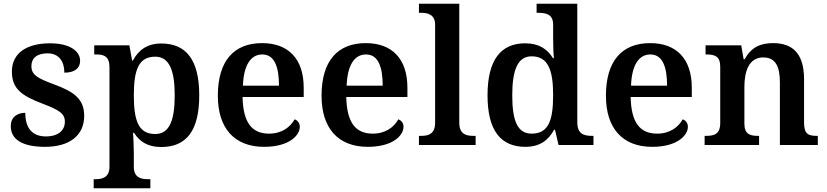

<svg xmlns="http://www.w3.org/2000/svg" viewBox="-20 -780 4447 1033"><path d="M222 10C354 10 433 -51 433 -157C433 -248 377 -287 271 -326C181 -359 149 -378 149 -424C149 -466 177 -493 236 -493C293 -493 326 -455 326 -389C382 -389 411 -413 411 -453C411 -502 360 -547 249 -547C126 -547 44 -496 44 -395C44 -302 97 -265 207 -223C298 -188 329 -170 329 -125C329 -80 295 -46 227 -46C150 -46 116 -95 116 -173C80 -173 38 -156 38 -101C38 -32 97 10 222 10Z M484 233H789V184H775C740 184 700 176 700 118V46C700 16 698 -29 696 -66H701C730 -19 774 11 847 11C981 11 1052 -74 1052 -267C1052 -460 980 -546 848 -546C770 -546 724 -509 695 -454H691L676 -536H487V-487H498C538 -487 569 -478 569 -418V117C569 176 529 184 494 184H484ZM815 -59C726 -59 700 -129 700 -267C700 -404 726 -475 815 -475C890 -475 920 -403 920 -267C920 -129 890 -59 815 -59Z M1401 10C1535 10 1593 -51 1593 -98C1593 -119 1580 -133 1565 -138C1542 -96 1496 -61 1428 -61C1335 -61 1288 -120 1285 -258H1614V-308C1614 -466 1529 -548 1390 -548C1238 -548 1152 -452 1152 -265C1152 -91 1240 10 1401 10ZM1481 -319H1287C1291 -428 1328 -487 1391 -487C1456 -487 1481 -422 1481 -319Z M1959 10C2093 10 2151 -51 2151 -98C2151 -119 2138 -133 2123 -138C2100 -96 2054 -61 1986 -61C1893 -61 1846 -120 1843 -258H2172V-308C2172 -466 2087 -548 1948 -548C1796 -548 1710 -452 1710 -265C1710 -91 1798 10 1959 10ZM2039 -319H1845C1849 -428 1886 -487 1949 -487C2014 -487 2039 -422 2039 -319Z M2234 0H2539V-49H2526C2484 -49 2451 -61 2451 -120V-760H2234V-711H2246C2280 -711 2321 -703 2321 -647V-120C2321 -61 2288 -49 2246 -49H2234Z M2807 10C2885 10 2931 -26 2961 -82H2966L2985 0H3173V-49H3165C3119 -49 3086 -61 3086 -122V-760H2867V-711H2875C2919 -711 2956 -703 2956 -647V-578C2956 -544 2957 -499 2960 -467H2955C2926 -514 2882 -547 2806 -547C2676 -547 2603 -460 2603 -267C2603 -75 2676 10 2807 10ZM2840 -61C2765 -61 2736 -129 2736 -267C2736 -403 2765 -477 2840 -477C2929 -477 2956 -403 2956 -268C2956 -128 2929 -61 2840 -61Z M3489 10C3623 10 3681 -51 3681 -98C3681 -119 3668 -133 3653 -138C3630 -96 3584 -61 3516 -61C3423 -61 3376 -120 3373 -258H3702V-308C3702 -466 3617 -548 3478 -548C3326 -548 3240 -452 3240 -265C3240 -91 3328 10 3489 10ZM3569 -319H3375C3379 -428 3416 -487 3479 -487C3544 -487 3569 -422 3569 -319Z M3771 0H4064V-49H4059C4015 -49 3985 -58 3985 -115V-313C3985 -397 4010 -471 4086 -471C4154 -471 4176 -421 4176 -335V0H4380V-49H4375C4330 -49 4306 -58 4306 -120V-354C4306 -490 4246 -548 4140 -548C4068 -548 4021 -524 3986 -461H3981L3968 -536H3776V-487H3781C3825 -487 3855 -478 3855 -421V-119C3855 -58 3823 -49 3778 -49H3771Z"/></svg>

Font: Noto Serif Georgian SemiBold
Style: Regular
Weight: 600
Designer: Monotype Design Team, Akaki Razmadze
Foundry: Google LLC
Version: Version 2.003